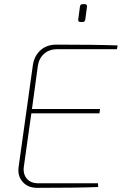

<svg xmlns="http://www.w3.org/2000/svg" viewBox="-20 -905 588 925"><path d="M377 -799H368Q355 -799 357 -812L365 -872Q366 -885 378 -885H389Q400 -885 399 -872L391 -812Q390 -799 377 -799ZM543 -668H257Q217 -668 192 -645.5Q167 -623 162 -585L134 -380H462L459 -359H131L95 -103Q90 -67 109 -44.5Q128 -22 164 -22H452L453 -4Q354 0 159 0Q114 0 88.5 -29.5Q63 -59 70 -103L138 -589Q144 -634 174 -662Q204 -690 252 -690Q449 -690 547 -686Z"/></svg>

Font: Ezarion Thin
Style: Italic
Weight: 250
Italic angle: -8°
Designer: Natanael Gama
Version: Version 1.001;PS 001.001;hotconv 1.0.70;makeotf.lib2.5.58329